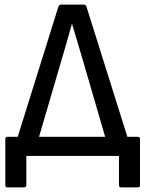

<svg xmlns="http://www.w3.org/2000/svg" viewBox="-20 -675 629 831"><path d="M130 -18 37 -20 233 -647Q237 -655 245 -655H342Q351 -655 354 -647L551 -20L454 -18L339 -413Q327 -453 315.5 -492.5Q304 -532 292 -571H291Q280 -531 268.5 -491Q257 -451 245 -411ZM12 136Q3 136 3 127V-73Q3 -83 12 -83H576Q586 -83 586 -73V127Q586 136 576 136H504Q500 136 497.5 133.5Q495 131 495 127V0H94V127Q94 131 91 133.5Q88 136 84 136Z"/></svg>

Font: Sofia Sans Semi Condensed Medium
Style: Regular
Weight: 500
Designer: Botio Nikoltchev, Ani Petrova
Foundry: lettersoup
Version: Version 4.100